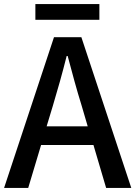

<svg xmlns="http://www.w3.org/2000/svg" viewBox="-20 -897 662 939"><path d="M208 -279 238 -378C262 -458 285 -539 306 -623H311C333 -540 355 -458 380 -378L409 -279ZM0 22H118L181 -188H437L499 22H622L378 -715H244ZM153 -800H466V-877H153Z"/></svg>

Font: コーポレート・ロゴ ver3 Medium
Style: Regular
Weight: 500
Designer: [KANA_main] LOGOTYPE.JP [Source Han Sans] Ryoko NISHIZUKA 西塚涼子 (kana, bopomofo & ideographs); Paul D. Hunt (Latin, Greek
Version: Version 12.001;FEAKit 1.0